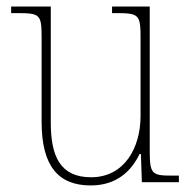

<svg xmlns="http://www.w3.org/2000/svg" viewBox="-20 -556 586 586"><path d="M257 10C336 10 381 -34 406 -86H410L413 0H526V-20H505C443 -20 437 -25 437 -97V-536H322V-516H334C406 -516 409 -511 409 -436V-202C409 -104 359 -15 258 -15C163 -15 135 -80 135 -182V-536H14V-516H32C102 -516 107 -512 107 -442V-184C107 -49 158 10 257 10Z"/></svg>

Font: Noto Serif Tamil SemiCondensed Thin
Style: Regular
Weight: 100
Width: 4
Designer: Indian Type Foundry, Tom Grace, and the Monotype Design Team
Foundry: Monotype Imaging Inc.
Version: Version 2.004